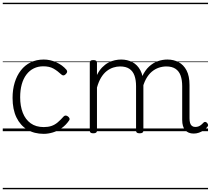

<svg xmlns="http://www.w3.org/2000/svg" viewBox="-20 -950 1527 1390"><path d="M297 19Q228 19 177.5 -11.5Q127 -42 99 -100Q71 -158 71 -241Q71 -302 86.5 -352.5Q102 -403 131 -440.5Q160 -478 202 -498.5Q244 -519 297 -519Q343 -519 387.5 -499Q432 -479 461 -445Q467 -437 466 -429.5Q465 -422 456 -413Q447 -404 439.5 -404Q432 -404 425 -410Q396 -437 367 -453.5Q338 -470 293 -470Q256 -470 225 -455Q194 -440 171.5 -410.5Q149 -381 137.5 -339.5Q126 -298 126 -245Q126 -182 145 -133.5Q164 -85 202 -57.5Q240 -30 297 -30Q328 -30 352 -38Q376 -46 397 -63.5Q418 -81 441 -107Q448 -114 456 -113.5Q464 -113 472 -107Q480 -101 483 -93.5Q486 -86 481 -79Q458 -45 427 -23Q396 -1 362 9Q328 19 297 19ZM0 410H523V420H0ZM0 -20H523V0H0ZM0 -505H523V-500H0ZM0 -930H523V-920H0Z M1382 17Q1362 17 1346.5 10.5Q1331 4 1320.5 -8Q1310 -20 1304.5 -38.5Q1299 -57 1299 -82V-326Q1299 -371 1287.5 -403Q1276 -435 1250.5 -452Q1225 -469 1184 -469Q1157 -469 1130 -460Q1103 -451 1079 -431Q1055 -411 1036.5 -377Q1018 -343 1007 -292H983Q990 -355 1010 -398Q1030 -441 1059 -468Q1088 -495 1122.5 -507Q1157 -519 1192 -519Q1237 -519 1273 -500Q1309 -481 1330.5 -440.5Q1352 -400 1352 -334V-94Q1352 -74 1356 -60Q1360 -46 1369.5 -38.5Q1379 -31 1393 -31Q1405 -31 1414.5 -34Q1424 -37 1433.5 -44Q1443 -51 1453 -62Q1459 -68 1466 -67.5Q1473 -67 1479 -60Q1484 -55 1486 -48Q1488 -41 1483 -34Q1472 -19 1455.5 -7.5Q1439 4 1420.5 10.5Q1402 17 1382 17ZM655 15Q642 15 636 10.5Q630 6 630 -4V-496Q630 -506 636 -510.5Q642 -515 655 -515Q669 -515 675.5 -510.5Q682 -506 682 -496V-407Q698 -440 719.5 -462Q741 -484 764.5 -496.5Q788 -509 812 -514Q836 -519 857 -519Q902 -519 938.5 -500Q975 -481 996.5 -440.5Q1018 -400 1018 -334V-4Q1018 6 1011.5 10.5Q1005 15 991 15Q977 15 971 10.5Q965 6 965 -4V-326Q965 -371 953.5 -403Q942 -435 916.5 -452Q891 -469 849 -469Q825 -469 800 -461Q775 -453 752.5 -435.5Q730 -418 712 -388.5Q694 -359 682 -316V-4Q682 6 675.5 10.5Q669 15 655 15ZM523 410H1486V420H523ZM523 -20H1486V0H523ZM523 -505H1486V-500H523ZM523 -930H1486V-920H523Z"/></svg>

Font: Playwrite DE Grund Guides
Style: Regular
Weight: 400
Designer: Veronika Burian, José Scaglione
Foundry: TypeTogether
Version: Version 1.003